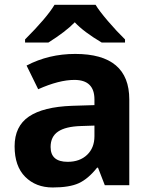

<svg xmlns="http://www.w3.org/2000/svg" viewBox="-20 -786 644 815"><path d="M194.8 -162.1Q194.8 -99.1 267.1 -99.1Q318.8 -99.1 349.9 -128.9Q380.9 -158.7 380.9 -208V-252.9L323.2 -251Q258.3 -249 226.6 -227.5Q194.8 -206.1 194.8 -162.1ZM286.1 -336.9 380.9 -339.8V-363.8Q380.9 -446.8 295.9 -446.8Q230.5 -446.8 142.1 -407.2L92.8 -507.8Q187 -557.1 299.3 -557.1Q528.8 -557.1 528.8 -363.8V0H424.8L396 -74.2H392.1Q354.5 -26.9 314.7 -8.5Q274.9 9.8 203.6 9.8Q132.3 9.8 87.2 -35.2Q42 -80.1 42 -165Q42 -250 102.8 -291.3Q163.6 -332.5 286.1 -336.9ZM86.4 -605.5V-618.7Q178.7 -710.9 211.4 -765.6H385.7Q400.9 -740.2 438.2 -696.5Q475.6 -652.8 510.7 -618.7V-605.5H411.6Q335 -650.9 297.4 -691.4Q259.3 -651.9 185.5 -605.5Z"/></svg>

Font: NotoSans-Bold
Style: Bold
Weight: 700
Designer: Monotype Design team
Foundry: Monotype Imaging Inc.
Version: Version 1.04